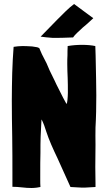

<svg xmlns="http://www.w3.org/2000/svg" viewBox="-20 -934 538 959"><path d="M138 5C154 5 175 2 182 0C181 -11 181 -24 181 -39C181 -96 181 -153 182 -170C182 -200 182 -227 183 -252C184 -277 185 -297 186 -313C187 -329 187 -337 188 -337C193 -326 196 -321 201 -307L211 -277C225 -234 245 -190 267 -144C288 -97 310 -49 332 0C345 0 383 4 405 3L457 0V-20C457 -36 456 -92 456 -100C456 -115 457 -192 457 -211C457 -240 456 -270 457 -297C460 -347 461 -404 461 -458C461 -486 460 -513 460 -538C459 -632 456 -706 456 -704C437 -708 415 -710 390 -710C365 -710 341 -708 318 -704C317 -687 317 -672 317 -658C316 -643 316 -629 316 -615C316 -591 317 -568 318 -545C319 -522 319 -497 319 -470C319 -459 318 -447 317 -435C316 -423 314 -416 312 -415C304 -429 289 -457 272 -492C265 -505 259 -518 253 -531C238 -562 229 -579 228 -582L213 -617C212 -618 199 -645 189 -664C185 -672 181 -682 176 -694L166 -698C159 -699 150 -701 141 -702C132 -703 100 -704 93 -704C79 -704 60 -702 48 -700C45 -657 42 -614 41 -569C40 -524 39 -478 39 -432C39 -369 40 -309 41 -252C42 -195 42 -111 42 -71V-1C57 -1 73 0 90 2C106 4 122 5 138 5ZM241 -745C257 -744 329 -746 345 -747C352 -759 378 -782 393 -796C406 -806 413 -813 446 -843L350 -914C323 -894 296 -866 266 -836C253 -822 200 -768 183 -751C191 -749 228 -746 241 -745Z"/></svg>

Font: Londrina Solid CC
Style: CC
Weight: 400
Designer: Marcelo Magalhaes
Foundry: Tipos Pereira
Version: Version 1.003;FEAKit 1.0